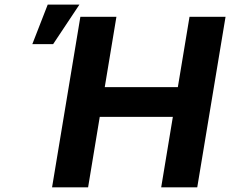

<svg xmlns="http://www.w3.org/2000/svg" viewBox="-20 -799 982 819"><path d="M202.1 0H355.8L405.5 -300.4H717.3L667.6 0H821.4L942.1 -727.3H788.4L738.6 -427.2H426.8L476.6 -727.3H322.8ZM117.9 -610.8H206.7L318.9 -779.5H183.6Z"/></svg>

Font: Magic Ui Pro
Style: Bold Italic
Weight: 700
Italic angle: -9.39999°
Designer: Stefan Endress, Andreas Faust
Version: Version 1.000;FEAKit 1.0